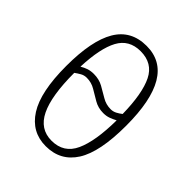

<svg xmlns="http://www.w3.org/2000/svg" viewBox="-162 -639 746 746"><g transform="rotate(45 211.0 -266.5)"><path d="M211 10Q133 10 90 -57.5Q47 -125 47 -267Q47 -406 87.5 -474.5Q128 -543 213 -543Q376 -543 376 -267Q376 -123 334 -56.5Q292 10 211 10ZM288 -270Q301 -270 312.5 -276Q324 -282 334 -290Q332 -401 304.5 -456.5Q277 -512 211 -512Q148 -512 120 -460Q92 -408 88 -304Q101 -312 114.5 -316.5Q128 -321 145 -321Q174 -321 196.5 -308.5Q219 -296 240.5 -283Q262 -270 288 -270ZM212 -21Q279 -21 306.5 -81Q334 -141 335 -256Q322 -249 308.5 -244Q295 -239 278 -239Q250 -239 227.5 -252Q205 -265 183.5 -278Q162 -291 136 -291Q122 -291 110.5 -284.5Q99 -278 88 -270Q88 -144 118 -82.5Q148 -21 212 -21Z"/></g></svg>

Font: Noto Serif ExtraCondensed ExtraLight
Style: Regular
Weight: 200
Width: 2
Designer: Monotype Design Team
Foundry: Monotype Imaging Inc.
Version: Version 2.015